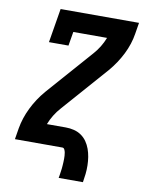

<svg xmlns="http://www.w3.org/2000/svg" viewBox="-97 -803 794 1037"><g transform="rotate(10 300.0 -285.0)"><path d="M298 165Q300 156 301 147.5Q302 139 303.5 130Q305 121 306 112Q307 103 307.5 94Q308 85 308.5 76.5Q309 68 309 59Q309 50 308.5 41.5Q308 33 306.5 24.5Q305 16 301 8Q297 0 289 0H29L39 -61Q49 -119 76.5 -175Q104 -231 145 -279L365 -529Q384 -550 399 -574.5Q414 -599 424 -625H239L226 -548H119L150 -735H580L570 -674Q561 -616 533 -560Q505 -504 464 -456L244 -206Q225 -185 210 -160.5Q195 -136 185 -110H289Q312 -110 334 -104.5Q356 -99 374 -86.5Q392 -74 404.5 -56Q417 -38 424.5 -17Q432 4 435.5 26Q439 48 439.5 71.5Q440 95 437.5 118.5Q435 142 431 165Z"/></g></svg>

Font: Iosevka Curly Slab XBdExObl
Style: Regular
Weight: 800
Width: 7
Italic angle: -9°
Monospace: yes
Designer: Belleve Invis
Foundry: Belleve Invis
Version: Version 11.1.0; ttfautohint (v1.8.3)